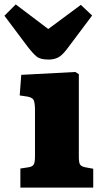

<svg xmlns="http://www.w3.org/2000/svg" viewBox="-61 -847 464 867"><path d="M31 0V-86L70 -92Q86 -95 91.5 -104.5Q97 -114 97 -141V-348Q97 -383 91 -395Q85 -407 62 -411L28 -416L35 -509L279 -522L295 -512V-140Q295 -114 300 -105Q305 -96 322 -92L360 -85V0ZM158 -578Q121 -578 104 -592Q87 -606 64 -636L-41 -776L10 -827L157 -716L304 -825L355 -777L241 -625Q219 -596 200.5 -587Q182 -578 158 -578Z"/></svg>

Font: Literata 12pt ExtraBold
Style: Regular
Weight: 800
Designer: Latin by Veronika Burian and Jose Scaglione. Greek by Irene Vlachou. Cyrillic by Vera Evstafieva.
Foundry: TypeTogether
Version: Version 3.002